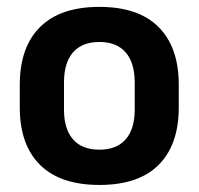

<svg xmlns="http://www.w3.org/2000/svg" viewBox="-20 -524 577 558"><path d="M269 13.5Q155 13.5 96.2 -45Q37.5 -103.5 37.5 -211.5V-278Q37.5 -386.5 96.2 -445.2Q155 -504 269 -504Q382.5 -504 441 -445.2Q499.5 -386.5 499.5 -278V-211.5Q499.5 -103.5 441.2 -45Q383 13.5 269 13.5ZM269 -89Q319 -89 345.2 -119Q371.5 -149 371.5 -205V-284.5Q371.5 -341.5 345.2 -371.8Q319 -402 269 -402Q218.5 -402 192.2 -371.8Q166 -341.5 166 -284.5V-205Q166 -149 192.2 -119Q218.5 -89 269 -89Z"/></svg>

Font: Anek Devanagari SemiBold
Style: Regular
Weight: 600
Designer: Kailash Malviya (Devanagari) & Yesha Goshar (Latin)
Foundry: Ek Type
Version: Version 1.003